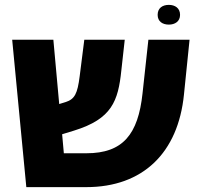

<svg xmlns="http://www.w3.org/2000/svg" viewBox="-20 -768 818 788"><path d="M673 -667C698 -667 719 -680 719 -707C719 -735 698 -748 673 -748C647 -748 627 -735 627 -707C627 -680 647 -667 673 -667ZM735 -380 758 -605H589L565 -385C547 -216 484 -139 335 -139H242L235 -217L284 -232C439 -280 465 -353 478 -479L492 -605H326L307 -455C298 -384 287 -361 249 -349L223 -341L199 -605H30L88 0H334C567 0 711 -141 735 -380Z"/></svg>

Font: Noto Sans Hebrew Extra
Style: Regular
Weight: 800
Designer: Monotype Design Team
Foundry: Monotype Imaging Inc.
Version: Version 1.902